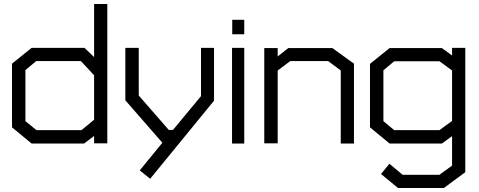

<svg xmlns="http://www.w3.org/2000/svg" viewBox="-20 -717 2394 959"><path d="M450 -1V-38L400 0H138L40 -81V-399L138 -478H402L450 -432V-697H516V-1ZM450 -341 384 -412H161L107 -367V-112L162 -67H387L450 -119Z M730 176 678 134 791 -4 606 -216V-478H673V-240L823 -68H844L984 -237V-478H1049V-214Z M1140 -546V-618H1200V-546ZM1139 0V-478H1200V0Z M1682 0V-365L1619 -412H1430L1367 -365V-1H1300V-477H1367V-435L1420 -477H1640L1748 -399V0Z M2197 222H1968L1883 152L1925 101L1991 156H2175L2238 110V-37L2187 0H1926L1828 -81V-398L1926 -477H2187L2238 -440V-478H2304V143ZM2238 -365 2175 -411H1949L1895 -366V-112L1949 -67H2175L2238 -113Z"/></svg>

Font: Turret Road Medium
Style: Regular
Weight: 500
Designer: Noponies
Foundry: Noponies
Version: Version 1.001; ttfautohint (v1.8)